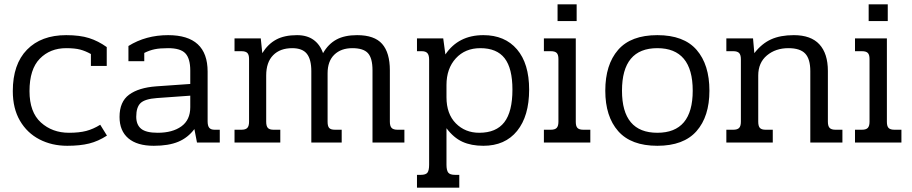

<svg xmlns="http://www.w3.org/2000/svg" viewBox="-20 -657 4205 885"><path d="M39 -237Q39 -361 104.5 -428Q170 -495 285 -495Q348 -495 390.5 -481.5Q433 -468 472 -440V-353H399V-408Q374 -422 349.5 -428.5Q325 -435 285 -435Q211 -435 163.5 -386.5Q116 -338 116 -237Q116 -140 168.5 -92.5Q221 -45 298 -45Q345 -45 377.5 -53.5Q410 -62 442 -82L473 -32Q433 -6 391 4.5Q349 15 290 15Q219 15 162 -14.5Q105 -44 72 -100.5Q39 -157 39 -237Z M531 -118Q531 -188 575 -220.5Q619 -253 700 -259L857 -270V-332Q857 -387 834.5 -411Q812 -435 755 -435Q717 -435 693 -430Q669 -425 645 -413V-375H572V-445Q652 -495 755 -495Q937 -495 937 -327V-98Q937 -77 944.5 -68Q952 -59 969 -59H993V0H888L876 -62Q846 -22 801.5 -3.5Q757 15 689 15Q612 15 571.5 -19.5Q531 -54 531 -118ZM857 -163V-216L703 -205Q648 -201 628 -182Q608 -163 608 -119Q608 -82 630.5 -63.5Q653 -45 707 -45Q775 -45 816 -74.5Q857 -104 857 -163Z M1061 -59H1093Q1112 -59 1120 -67.5Q1128 -76 1128 -96V-385Q1128 -405 1120 -413Q1112 -421 1093 -421H1061V-480H1182L1189 -412Q1215 -454 1253 -474.5Q1291 -495 1349 -495Q1395 -495 1425 -473.5Q1455 -452 1469 -412Q1493 -454 1530.5 -474.5Q1568 -495 1626 -495Q1706 -495 1741.5 -454.5Q1777 -414 1777 -333V-96Q1777 -76 1785 -67.5Q1793 -59 1812 -59H1844V0H1697V-333Q1697 -389 1676 -412Q1655 -435 1604 -435Q1552 -435 1521 -405Q1490 -375 1490 -319V-96Q1490 -75 1497.5 -67Q1505 -59 1524 -59H1555V0H1415V-329Q1415 -383 1394.5 -409Q1374 -435 1327 -435Q1271 -435 1239 -402.5Q1207 -370 1207 -309V-96Q1207 -76 1214.5 -67.5Q1222 -59 1241 -59H1272V0H1061Z M1902 149H1919Q1943 149 1950.5 138.5Q1958 128 1958 102V-382Q1958 -403 1950 -412Q1942 -421 1924 -421H1902V-480H2023L2033 -406Q2093 -495 2208 -495Q2307 -495 2363 -429.5Q2419 -364 2419 -244Q2419 -122 2363.5 -53.5Q2308 15 2208 15Q2152 15 2111.5 -3.5Q2071 -22 2038 -66V102Q2038 128 2046 138.5Q2054 149 2078 149H2097V208H1902ZM2342 -244Q2342 -342 2306 -388.5Q2270 -435 2194 -435Q2124 -435 2081 -388Q2038 -341 2038 -265V-209Q2038 -132 2081 -88.5Q2124 -45 2189 -45Q2267 -45 2304.5 -93.5Q2342 -142 2342 -244Z M2550 -637H2638V-560H2550ZM2487 -59H2519Q2538 -59 2546 -67.5Q2554 -76 2554 -96V-385Q2554 -405 2546 -413Q2538 -421 2519 -421H2487V-480H2634V-95Q2634 -75 2642 -67Q2650 -59 2669 -59H2701V0H2487Z M2770 -239Q2770 -359 2829 -427Q2888 -495 3010 -495Q3132 -495 3191 -427Q3250 -359 3250 -239Q3250 -120 3190.5 -52.5Q3131 15 3010 15Q2889 15 2829.5 -52.5Q2770 -120 2770 -239ZM3173 -239Q3173 -337 3132 -386Q3091 -435 3010 -435Q2847 -435 2847 -239Q2847 -45 3010 -45Q3173 -45 3173 -239Z M3328 -59H3360Q3379 -59 3387 -67.5Q3395 -76 3395 -96V-384Q3395 -404 3387 -412.5Q3379 -421 3360 -421H3328V-480H3451L3457 -412Q3491 -456 3534 -475.5Q3577 -495 3639 -495Q3718 -495 3757 -452.5Q3796 -410 3796 -330V-96Q3796 -76 3804 -67.5Q3812 -59 3831 -59H3863V0H3715V-329Q3715 -385 3691.5 -410Q3668 -435 3614 -435Q3555 -435 3515 -401.5Q3475 -368 3475 -309V-96Q3475 -76 3482.5 -67.5Q3490 -59 3509 -59H3542V0H3328Z M3984 -637H4072V-560H3984ZM3921 -59H3953Q3972 -59 3980 -67.5Q3988 -76 3988 -96V-385Q3988 -405 3980 -413Q3972 -421 3953 -421H3921V-480H4068V-95Q4068 -75 4076 -67Q4084 -59 4103 -59H4135V0H3921Z"/></svg>

Font: Pridi Light
Style: Regular
Weight: 300
Version: Version 1.002